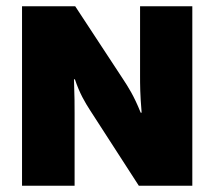

<svg xmlns="http://www.w3.org/2000/svg" viewBox="-20 -590 680 610"><path d="M215 -338H218C233 -293 250 -265 266 -240L421 0H591V-570H425V-350C425 -320 425 -291 430 -232H427C405 -287 387 -314 370 -340L219 -570H50V0H217V-230C217 -257 217 -284 215 -338Z"/></svg>

Font: FilmFarsi_V5 Display
Style: Regular
Weight: 400
Designer: Borna Izadpanah
Foundry: Borna Izadpanah
Version: Version 1.000;PS 001.000;hotconv 1.0.88;makeotf.lib2.5.64775